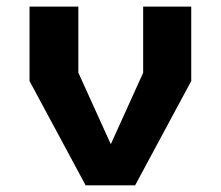

<svg xmlns="http://www.w3.org/2000/svg" viewBox="-20 -554 660 574"><path d="M68.3 -311.7V-534.2H214.2V-336.8L330.4 -80.8H292.2L408 -336.5V-534.2H551.7V-311.7L384 0H236Z"/></svg>

Font: Monaspace Krypton Var ExLight
Style: Regular
Weight: 200
Designer: Riley Cran and the Lettermatic Team
Version: Version 1.200 (Monaspace Krypton Var)